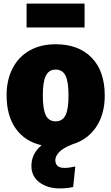

<svg xmlns="http://www.w3.org/2000/svg" viewBox="-20 -802 624 1076"><path d="M454 -782V-648H129V-782ZM290 95Q290 139 341 139Q367 139 402 131L390 246Q355 254 316 254Q246 254 201 220Q156 186 156 128Q156 59 213 12Q120 -9 68.5 -81Q17 -153 17 -268Q17 -354 50.5 -419Q84 -484 146 -519Q208 -554 292 -554Q420 -554 493.5 -479Q567 -404 567 -266Q567 -162 519 -90.5Q471 -19 385 7Q332 28 311 51Q290 74 290 95ZM220 -268Q220 -189 237 -155.5Q254 -122 292 -122Q330 -122 347 -156Q364 -190 364 -266Q364 -345 347 -378.5Q330 -412 292 -412Q254 -412 237 -378Q220 -344 220 -268Z"/></svg>

Font: Fira Sans Black
Style: Regular
Weight: 900
Designer: Carrois Corporate & Edenspiekermann AG
Foundry: Carrois Corporate GbR & Edenspiekermann AG
Version: Version 4.203